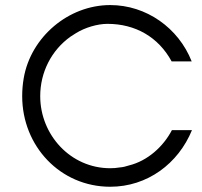

<svg xmlns="http://www.w3.org/2000/svg" viewBox="-20 -709 779 739"><path d="M718.8 -208H641.6C608.4 -144.5 547.9 -89.8 476.6 -72.3C464.8 -68.4 453.1 -65.4 440.4 -64.5C428.7 -62.5 417 -61.5 404.3 -61.5C251 -61.5 134.8 -190.4 134.8 -338.9C134.8 -430.7 177.7 -515.6 252 -568.4L273.4 -582C306.6 -602.5 354.5 -617.2 393.6 -617.2C501 -617.2 589.8 -566.4 640.6 -472.7H717.8C667 -601.6 543 -689.5 404.3 -689.5C243.2 -689.5 98.6 -566.4 71.3 -408.2C67.4 -385.7 65.4 -362.3 65.4 -338.9C65.4 -146.5 211.9 9.8 404.3 9.8C546.9 9.8 666 -79.1 718.8 -208Z"/></svg>

Font: My Font
Style: Regular
Weight: 400
Designer: Alfredo Marco Pradil
Version: Version 0.001